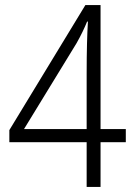

<svg xmlns="http://www.w3.org/2000/svg" viewBox="-20 -740 540 760"><path d="M323 -177V0H378V-177H478V-229H378V-720H318L17 -225V-177ZM323 -229H75L283 -569C300 -599 314 -628 325 -655L328 -654C325 -604 323 -540 323 -447Z"/></svg>

Font: Noto Sans Devanagari UI SemiCondensed Light
Style: Regular
Weight: 300
Width: 4
Designer: Jelle Bosma - Monotype Design Team
Foundry: Monotype Imaging Inc.
Version: Version 2.004